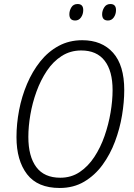

<svg xmlns="http://www.w3.org/2000/svg" viewBox="-20 -925 667 955"><path d="M277 10Q167 10 114.5 -58.5Q62 -127 62 -243Q62 -309 75 -377Q88 -445 114.5 -507.5Q141 -570 180 -619Q219 -668 271.5 -696.5Q324 -725 389 -725Q487 -725 542.5 -662.5Q598 -600 598 -477Q598 -418 587 -351.5Q576 -285 552 -221Q528 -157 490 -105Q452 -53 399 -21.5Q346 10 277 10ZM280 -41Q334 -41 376 -69Q418 -97 449 -144Q480 -191 500 -248.5Q520 -306 530 -365.5Q540 -425 540 -477Q540 -572 500.5 -623Q461 -674 384 -674Q330 -674 287 -646.5Q244 -619 213 -572.5Q182 -526 161.5 -469.5Q141 -413 131 -354.5Q121 -296 121 -244Q121 -147 160.5 -94Q200 -41 280 -41ZM517 -823Q488 -823 488 -854Q488 -872 498.5 -888.5Q509 -905 529 -905Q557 -905 557 -875Q557 -854 546 -838.5Q535 -823 517 -823ZM354 -823Q325 -823 325 -854Q325 -872 335 -888.5Q345 -905 366 -905Q394 -905 394 -875Q394 -854 383 -838.5Q372 -823 354 -823Z"/></svg>

Font: Noto Sans SemiCondensed Light
Style: Italic
Weight: 300
Width: 4
Italic angle: -12°
Designer: Monotype Design Team
Foundry: Monotype Imaging Inc.
Version: Version 2.013; ttfautohint (v1.8.4.7-5d5b)